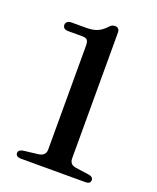

<svg xmlns="http://www.w3.org/2000/svg" viewBox="-135 -800 718 880"><g transform="rotate(20 224.0 -359.5)"><path d="M79.5 -623.5H147.5Q164.5 -623.5 171.2 -616.2Q178 -609 178 -588.5V-82.5Q178 -66.5 169.5 -58Q161 -49.5 145 -47L71.5 -38Q49 -34 49 -18.5Q49 -10 55.8 -5Q62.5 0 75 0H390Q402 0 407.8 -4.8Q413.5 -9.5 413.5 -18Q413.5 -34 393 -37.5L327 -47Q310 -49.5 302.5 -58.2Q295 -67 295 -82.5V-694Q295 -719 273 -719Q264.5 -719 258 -715.8Q251.5 -712.5 245 -704.5Q224.5 -683 204.2 -674.8Q184 -666.5 154 -666H80Q67 -666 59.5 -660.2Q52 -654.5 52 -645Q52 -634.5 58.8 -629Q65.5 -623.5 79.5 -623.5Z"/></g></svg>

Font: Fraunces
Style: Regular
Weight: 400
Version: Version 1.000;[b76b70a41]